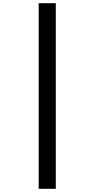

<svg xmlns="http://www.w3.org/2000/svg" viewBox="-20 -813 591 1201"><path d="M222 -793V368H329V-793Z"/></svg>

Font: Noto Sans Kannada SemiCondensed
Style: Bold
Weight: 700
Width: 4
Designer: Jelle Bosma - Monotype Design Team
Foundry: Monotype Imaging Inc.
Version: Version 2.005